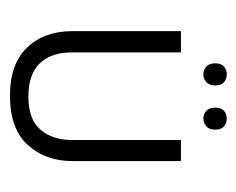

<svg xmlns="http://www.w3.org/2000/svg" viewBox="-66 -418 488 397"><g transform="rotate(90 178.5 -219.0)"><path d="M312.5 -123Q312.5 -68.8 279.3 -32Q246.1 4.9 176.8 4.9Q111.8 4.9 77.9 -30.5Q43.9 -65.9 43.9 -124V-348.6H87.9V-122.6Q87.9 -80.1 110.6 -56.6Q133.3 -33.2 179.2 -33.2Q226.6 -33.2 247.8 -58.3Q269 -83.5 269 -123V-348.6H312.5ZM110.4 -419.4Q110.4 -432.1 117.2 -437.7Q124 -443.4 133.3 -443.4Q142.6 -443.4 149.4 -437.7Q156.2 -432.1 156.2 -419.4Q156.2 -407.2 149.4 -401.1Q142.6 -395 133.3 -395Q124 -395 117.2 -401.1Q110.4 -407.2 110.4 -419.4ZM202.1 -419.4Q202.1 -432.1 208.7 -437.7Q215.3 -443.4 224.6 -443.4Q233.9 -443.4 240.7 -437.7Q247.6 -432.1 247.6 -419.4Q247.6 -407.2 240.7 -401.1Q233.9 -395 224.6 -395Q215.3 -395 208.7 -401.1Q202.1 -407.2 202.1 -419.4Z"/></g></svg>

Font: NotoSansOldHungarianUI
Style: Regular
Weight: 400
Designer: Monotype Design Team
Foundry: Monotype Imaging Inc.
Version: Version 1001.000; ttfautohint (v1.8.4.7-5d5b)